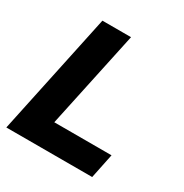

<svg xmlns="http://www.w3.org/2000/svg" viewBox="-170 -875 971 1011"><g transform="rotate(30 315.5 -370.0)"><path d="M7 0 164 -740H338L212 -150H560L529 0Z"/></g></svg>

Font: Be Vietnam Pro ExtraBold
Style: Italic
Weight: 800
Italic angle: -12°
Designer: Lam Bao, Tony Le, Vietanh Nguyen
Foundry: Yellow Type Foundry
Version: Version 1.002; ttfautohint (v1.8.3)